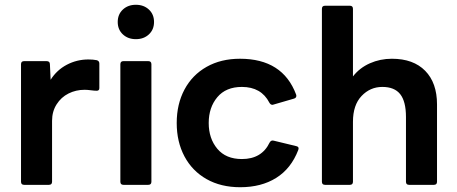

<svg xmlns="http://www.w3.org/2000/svg" viewBox="-20 -774 1914 804"><path d="M81 0Q68 0 68 -13V-505Q68 -518 81 -518H175Q189 -518 189 -505L192 -440Q218 -481 260 -503Q302 -525 350 -525Q370 -525 385 -522Q396 -519 396 -508V-405Q396 -394 385 -394Q375 -394 360.5 -396Q346 -398 334 -398Q298 -398 267 -382.5Q236 -367 217 -337Q198 -307 198 -268V-13Q198 0 185 0Z M473 -682Q473 -714 494.5 -734Q516 -754 549 -754Q582 -754 603.5 -734Q625 -714 625 -682Q625 -650 603.5 -630Q582 -610 549 -610Q516 -610 494.5 -630Q473 -650 473 -682ZM497 0Q484 0 484 -13V-505Q484 -518 497 -518H601Q614 -518 614 -505V-13Q614 0 601 0Z M720 -259Q720 -338 752.5 -399Q785 -460 845 -494Q905 -528 985 -528Q1164 -528 1220 -378Q1221 -376 1221 -373Q1221 -364 1211 -361L1125 -336L1121 -335Q1113 -335 1108 -344Q1074 -410 993 -410Q926 -410 890 -367Q854 -324 854 -259Q854 -194 890 -151Q926 -108 993 -108Q1076 -108 1109 -177Q1115 -188 1126 -185L1221 -162Q1234 -159 1229 -146Q1199 -68 1136.5 -29Q1074 10 986 10Q905 10 845 -24Q785 -58 752.5 -119Q720 -180 720 -259Z M1341 0Q1328 0 1328 -13V-737Q1328 -750 1341 -750H1445Q1458 -750 1458 -737V-454Q1486 -490 1529 -509Q1572 -528 1621 -528Q1711 -528 1760.5 -477.5Q1810 -427 1810 -337V-13Q1810 0 1797 0H1693Q1680 0 1680 -13V-284Q1680 -349 1656 -379.5Q1632 -410 1581 -410Q1530 -410 1494 -372Q1458 -334 1458 -264V-13Q1458 0 1445 0Z"/></svg>

Font: LINE Seed Sans TH App
Style: Bold
Weight: 700
Designer: Dalton Maag Ltd | Thai characters by Cadson Demak Co.,Ltd.
Foundry: Dalton Maag Ltd
Version: Version 1.003